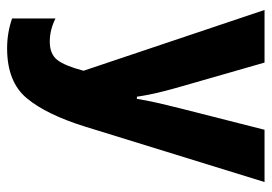

<svg xmlns="http://www.w3.org/2000/svg" viewBox="-132 -622 764 540"><g transform="rotate(90 250.0 -352.0)"><path d="M116 10Q210 10 256 -45Q302 -100 336 -209L492 -714H345L284 -474Q276 -442 270 -416Q264 -390 258 -355H252Q247 -389 238.5 -423Q230 -457 222 -484L156 -714H8L179 -205Q165 -152 148.5 -131Q132 -110 97 -110Q64 -110 32 -126V-4Q72 10 116 10Z"/></g></svg>

Font: Noto Sans Mono Condensed Extra
Style: Regular
Weight: 800
Width: 3
Designer: Monotype Design Team
Foundry: Monotype Imaging Inc.
Version: Version 1.900